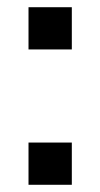

<svg xmlns="http://www.w3.org/2000/svg" viewBox="-20 -512 278 532"><path d="M59 -375V-492H179V-375ZM59 0V-117H179V0Z"/></svg>

Font: Nunito Sans 10pt SemiCondensed SemiBold
Style: Regular
Weight: 600
Width: 4
Designer: Vernon Adams
Foundry: Vernon Adams
Version: Version 3.101;gftools[0.9.27]